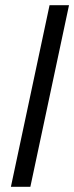

<svg xmlns="http://www.w3.org/2000/svg" viewBox="-20 -720 286 740"><path d="M22 0 171 -700H246L97 0Z"/></svg>

Font: Red Hat Display
Style: Italic
Weight: 300
Italic angle: -12°
Designer: Pentagram, MCKL
Foundry: Pentagram, MCKL
Version: Version 1.023